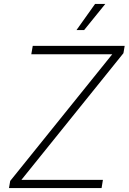

<svg xmlns="http://www.w3.org/2000/svg" viewBox="-20 -962 658 982"><path d="M25.9 0 32.2 -36.6 554.2 -684.6H140.1L147.5 -727.5H617.7L611.3 -689.9L89.4 -42H506.3L499.5 0ZM371.1 -808.1 466.3 -941.9H518.6L410.2 -808.1Z"/></svg>

Font: Inter ExtraLight
Style: Italic
Weight: 250
Italic angle: -9.3988°
Designer: Rasmus Andersson
Foundry: rsms
Version: Version 4.001;git-66647c0bb